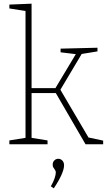

<svg xmlns="http://www.w3.org/2000/svg" viewBox="-20 -786 587 1046"><path d="M309 -297 462 -37 542 -20V0H446L284 -279H152V-35L239 -21V0H31V-21L119 -35V-726L31 -740V-761L152 -766V-306H282L393 -491L310 -501V-521L511 -526V-506L425 -492ZM257 229Q271 205 277.5 185Q284 165 284 154Q284 148 281.5 143Q279 138 276 134Q275 133 271 127Q267 121 267 111Q267 97 276 88Q285 79 298 79Q310 79 319.5 88.5Q329 98 329 115Q329 135 314.5 167.5Q300 200 273 240Z"/></svg>

Font: Bitter Pro ExtraLight
Style: Regular
Weight: 275
Designer: Sol Matas, and Bitter project Authors
Foundry: Sol Matas
Version: Version 1.010